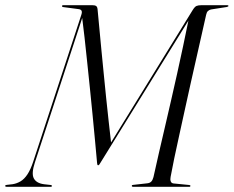

<svg xmlns="http://www.w3.org/2000/svg" viewBox="-53 -720 900 740"><path d="M376 -162.5 352.5 -134.5 689.5 -681Q697.5 -694 704.2 -697Q711 -700 724.5 -700H823.5Q825.5 -700 826.5 -699.2Q827.5 -698.5 827.5 -697.5Q827.5 -696 826.2 -695Q825 -694 821 -693L760 -683.5Q753.5 -682 748.5 -677.5Q743.5 -673 741.5 -663Q734 -630 724.5 -587.5Q715 -545 704 -496.8Q693 -448.5 681.5 -397.2Q670 -346 659 -295.2Q648 -244.5 637.5 -197.2Q627 -150 618.5 -109.2Q610 -68.5 604.5 -38Q602.5 -28.5 605 -21.2Q607.5 -14 615.5 -13L676 -7Q678 -7 679.5 -6Q681 -5 681 -3.5Q681 -2 680 -1Q679 0 677 0H460Q458 0 456.5 -0.8Q455 -1.5 455 -3.5Q455 -6 456.8 -6.8Q458.5 -7.5 461 -7.5L514.5 -13.5Q524.5 -14.5 530 -20.2Q535.5 -26 538.5 -37.5Q549 -85.5 560.2 -133.8Q571.5 -182 583 -231.8Q594.5 -281.5 606.2 -332.2Q618 -383 629.5 -435.2Q641 -487.5 652.5 -541Q664 -594.5 675 -649.5L692 -671L334 -92.5Q331.5 -88 329.5 -85.5Q327.5 -83 325 -83Q323 -83 322 -86.5Q321 -90 321 -93.5Q317.5 -132.5 313.2 -178.5Q309 -224.5 304 -275Q299 -325.5 293.8 -377Q288.5 -428.5 283.2 -479Q278 -529.5 272.8 -576Q267.5 -622.5 262.5 -661.5L268.5 -665L81.5 -94Q67.5 -51.5 77.2 -32.8Q87 -14 116 -10L142.5 -7Q147 -6.5 147 -3.5Q147 -1.5 146 -0.8Q145 0 143 0H-27.5Q-30 0 -31.5 -0.8Q-33 -1.5 -33 -3.5Q-33 -5.5 -31 -6.5Q-29 -7.5 -26.5 -7.5L-4.5 -10Q11.5 -12.5 26 -21Q40.5 -29.5 52.8 -48Q65 -66.5 75 -97L260.5 -663Q264 -673.5 261.2 -678.8Q258.5 -684 249 -685L192.5 -692.5Q188 -693 187 -694Q186 -695 186 -696.5Q186 -698.5 187.2 -699.2Q188.5 -700 190.5 -700H302.5Q312.5 -700 317.2 -697Q322 -694 323 -684.5Q326.5 -649 330.2 -608.2Q334 -567.5 338.2 -523.5Q342.5 -479.5 347 -434Q351.5 -388.5 356.2 -342.2Q361 -296 366 -250.8Q371 -205.5 376 -162.5Z"/></svg>

Font: Fraunces 120pt Light
Style: Italic
Weight: 300
Italic angle: -16°
Version: Version 1.000;[b76b70a41]